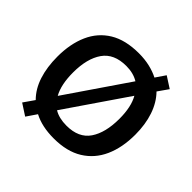

<svg xmlns="http://www.w3.org/2000/svg" viewBox="-192 -941 1171 1171"><g transform="rotate(45 393.5 -355.5)"><path d="M730 -358Q730 -247 693 -164.5Q656 -82 581.5 -36Q507 10 394 10Q292 10 222 -27L177 39L103 -9L151 -78Q103 -126 80 -197.5Q57 -269 57 -359Q57 -469 93.5 -551.5Q130 -634 204.5 -679.5Q279 -725 395 -725Q445 -725 488 -715Q531 -705 566 -687L609 -750L682 -703L635 -636Q682 -588 706 -517Q730 -446 730 -358ZM193 -358Q193 -307 201.5 -265Q210 -223 228 -191L500 -589Q456 -616 395 -616Q289 -616 241 -547Q193 -478 193 -358ZM593 -358Q593 -461 558 -522L287 -126Q308 -113 335 -106.5Q362 -100 394 -100Q499 -100 546 -169Q593 -238 593 -358Z"/></g></svg>

Font: Noto Sans Lao Looped SemiBold
Style: Regular
Weight: 600
Designer: Mark Frömberg, Ben Mitchell
Foundry: The Fontpad Ltd
Version: Version 1.002; ttfautohint (v1.8.4.7-5d5b)